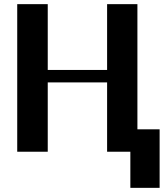

<svg xmlns="http://www.w3.org/2000/svg" viewBox="-20 -731 789 925"><path d="M63 0H210V-334H496V0H642V-711H496V-394H210V-711H63ZM608 -108V174H749V-108Z"/></svg>

Font: Aerodynamic
Style: Regular
Weight: 500
Designer: Google
Version: Version 2.000980; 2014